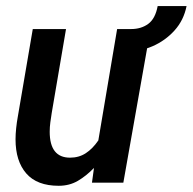

<svg xmlns="http://www.w3.org/2000/svg" viewBox="-20 -588 620 618"><path d="M169 10Q99 10 64.5 -29.8Q30 -69.5 30 -139.5Q30 -156 32 -175.2Q34 -194.5 37.5 -213.5L85.5 -494.5H192.5L146.5 -224.5Q144 -209 142 -194Q140 -179 140 -164Q140 -80.5 205.5 -80.5Q234 -80.5 256 -94.8Q278 -109 296.5 -136L357 -494.5H464.5L377 0H276L282.5 -47.5Q258 -22 230.8 -6Q203.5 10 169 10ZM387.5 -421.5 402 -494.5Q434.5 -494.5 457.2 -511.2Q480 -528 487.5 -568.5H580.5Q571.5 -523 541.8 -490Q512 -457 471 -439.2Q430 -421.5 387.5 -421.5Z"/></svg>

Font: Cabin Condensed SemiBold
Style: Italic
Weight: 600
Width: 3
Italic angle: -10°
Designer: Pablo Impallari
Foundry: Pablo Impallari. http://www.impallari.com Igino Marini. http://www.ikern.com
Version: Version 3.001; ttfautohint (v1.8.3)